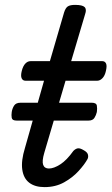

<svg xmlns="http://www.w3.org/2000/svg" viewBox="-20 -750 456 785"><path d="M162 15Q123 15 99.5 -3Q76 -21 71 -57Q66 -93 82 -145L160 -420H84Q73 -420 68.5 -430Q64 -440 69 -460Q74 -480 83.5 -490Q93 -500 105 -500H184L242 -699Q248 -718 257.5 -724Q267 -730 287 -730Q317 -730 326 -721Q335 -712 328 -692L271 -500H398Q409 -500 413.5 -490.5Q418 -481 413 -460Q409 -441 399 -430.5Q389 -420 378 -420H248L161 -125Q151 -91 156.5 -76Q162 -61 180 -61Q200 -61 226.5 -78Q253 -95 280 -133Q289 -142 298 -143.5Q307 -145 322 -136Q337 -128 339.5 -118Q342 -108 338 -100Q326 -78 301.5 -51Q277 -24 242 -4.5Q207 15 162 15ZM48 -257Q30 -257 28 -268Q26 -279 28 -292Q30 -306 37.5 -318Q45 -330 64 -330H355Q374 -330 376 -318Q378 -306 376 -292Q373 -279 366 -268Q359 -257 342 -257Z"/></svg>

Font: Playwrite AU QLD
Style: Regular
Weight: 400
Designer: Veronika Burian, José Scaglione
Foundry: TypeTogether
Version: Version 1.002